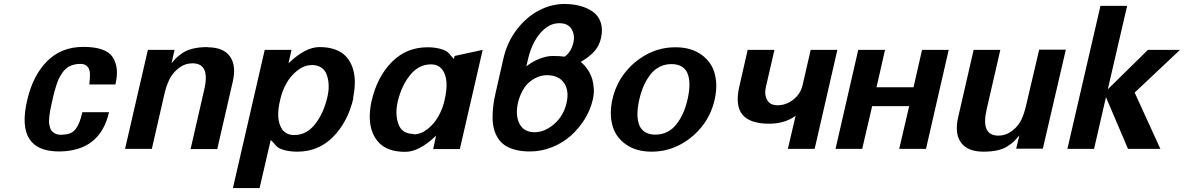

<svg xmlns="http://www.w3.org/2000/svg" viewBox="-20 -752 5981 970"><path d="M293 -70.8 293.9 -71.8Q317.9 -71.8 335.2 -79.1Q352.5 -86.4 364 -102.5Q375.5 -118.7 382.3 -137.5Q389.2 -156.2 396 -185.1H530.8Q485.8 11.7 278.8 13.2Q57.1 13.2 117.2 -245.1Q146 -370.6 218 -442.9Q290 -515.1 400.9 -515.1Q514.6 -515.1 548.8 -463.9Q584 -411.6 563 -325.2H431.2Q434.6 -353.5 434.6 -376.7Q434.6 -399.9 422.6 -414.6Q410.6 -429.2 386.2 -429.2Q324.7 -429.2 293.9 -382.8Q281.7 -363.8 277.1 -354.2Q272.5 -344.7 264.2 -319.8Q257.8 -299.8 253.9 -285.2L245.1 -248Q241.2 -231 239.3 -221.7Q237.3 -212.4 234.1 -196.3Q231 -180.2 230 -170.9Q229 -161.6 228 -147.9Q227.1 -134.3 228.5 -126.2Q230 -118.2 232.4 -108.2Q234.9 -98.1 240 -92.3Q245.1 -86.4 252.2 -81.1Q259.3 -75.7 269.5 -73.2Q279.8 -70.8 293 -70.8Z M1029.8 -514.2 1027.8 -513.2Q1108.9 -513.2 1141.8 -466.8Q1174.8 -420.4 1155.8 -338.9L1077.6 1H942.9L1011.7 -298.8Q1043 -432.1 952.6 -432.1Q914.6 -432.1 883.1 -408Q851.6 -383.8 835 -349.1Q819.3 -315.4 811 -278.8L747.1 0H611.8L727.1 -500H861.8L846.7 -433.1Q850.1 -437 856 -443.6Q861.8 -450.2 863.5 -451.9Q865.2 -453.6 868.7 -457.3Q872.1 -460.9 875 -463.4Q877.9 -465.8 882.1 -469.2Q886.2 -472.7 893.1 -478Q939 -514.2 1029.8 -514.2Z M1763.7 -256.8H1765.6Q1737.3 -135.7 1663.1 -60.8Q1588.9 14.2 1482.4 14.2Q1444.8 14.2 1414.8 5.9Q1384.8 -2.4 1372.6 -18.1Q1360.8 -32.7 1347.7 -44.9L1291.5 198.2H1156.7L1317.4 -500H1452.6L1437.5 -432.1Q1522 -514.2 1594.7 -514.2Q1639.6 -514.2 1673.6 -501.7Q1707.5 -489.3 1728.3 -466.6Q1749 -443.8 1759.8 -414.3Q1770.5 -384.8 1772.5 -348.1Q1773.9 -305.2 1763.7 -256.8ZM1551.8 -423.8 1553.7 -422.9Q1517.1 -422.9 1483.2 -396.5Q1449.2 -370.1 1427.5 -331.8Q1405.8 -293.5 1396.5 -252Q1383.8 -201.2 1385.7 -163.1Q1387.7 -125 1405.8 -98.1Q1426.8 -69.8 1466.8 -69.8Q1529.3 -69.8 1572.8 -126Q1613.8 -178.7 1632.8 -256.8Q1649.4 -323.7 1630.4 -375Q1612.3 -423.8 1551.8 -423.8Z M1857.4 -243.2V-242.2Q1885.7 -364.3 1959.5 -438.7Q2033.2 -513.2 2140.1 -513.2Q2177.2 -513.2 2207 -504.6Q2236.8 -496.1 2249.5 -481Q2259.8 -467.8 2273.4 -454.1L2276.4 -469.2L2418.5 -500L2303.2 1H2168.5L2183.1 -66.9Q2098.6 15.1 2027.3 15.1Q1939.5 15.1 1895.8 -29.8Q1852.1 -74.7 1848.1 -150.9Q1846.7 -192.9 1857.4 -243.2ZM2071.3 -75.2 2069.3 -73.2Q2106 -73.2 2139.6 -99.6Q2173.3 -126 2194.8 -164.3Q2216.3 -202.6 2225.6 -244.1Q2250.5 -348.6 2216.3 -397.9Q2196.3 -426.8 2157.2 -426.8Q2095.2 -426.8 2051.3 -372.1Q2009.3 -319.8 1990.2 -242.2Q1974.1 -175.8 1993.2 -124Q2011.2 -75.2 2071.3 -75.2Z M2647.9 -454.1 2639.2 -417Q2670.4 -441.4 2706.1 -455.3Q2741.7 -469.2 2772 -469.2Q2809.6 -469.2 2833 -465.8Q2866.7 -490.7 2877 -538.1Q2885.3 -574.7 2867.7 -604.7Q2850.1 -634.8 2805.2 -634.8Q2752.9 -634.8 2709.7 -584.7Q2666.5 -534.7 2647.9 -454.1ZM2681.2 -84Q2731.4 -84 2779.3 -125Q2827.1 -166 2842.3 -231.9Q2856.4 -294.4 2829.3 -333.3Q2802.2 -372.1 2743.2 -372.1Q2728 -372.1 2712.2 -368.2Q2696.3 -364.3 2678.5 -354.2Q2660.6 -344.2 2645.5 -328.9Q2630.4 -313.5 2617.4 -289.1Q2604.5 -264.6 2597.2 -233.9Q2582.5 -169.9 2604.5 -127Q2626.5 -84 2681.2 -84ZM2484.4 -285.2 2523.9 -459Q2542.5 -539.1 2590.6 -602.3Q2638.7 -665.5 2701.9 -698.7Q2765.1 -731.9 2831.1 -731.9Q2874 -731.9 2910.6 -722.2Q2947.3 -712.4 2975.3 -692.6Q3003.4 -672.9 3014.9 -638.4Q3026.4 -604 3016.1 -559.1Q3010.7 -535.6 2999.5 -516.1Q2988.3 -496.6 2971.9 -481.7Q2955.6 -466.8 2943.4 -458Q2931.2 -449.2 2914.1 -439Q2924.3 -430.7 2934.3 -419.7Q2944.3 -408.7 2955.3 -390.6Q2966.3 -372.6 2972.2 -351.8Q2978 -331.1 2980 -303.7Q2981.9 -276.4 2974.1 -246.1Q2962.9 -197.3 2934.6 -151.1Q2906.2 -105 2865.7 -68.1Q2825.2 -31.2 2770.5 -9Q2715.8 13.2 2657.2 13.2Q2614.3 13.2 2581.3 4.2Q2548.3 -4.9 2527.3 -20.3Q2506.3 -35.6 2492.9 -58.6Q2479.5 -81.5 2473.9 -106.7Q2468.3 -131.8 2468.5 -162.8Q2468.8 -193.8 2472.7 -222.7Q2476.6 -251.5 2484.4 -285.2Z M3590.8 -250Q3573.7 -174.3 3529.5 -117.2Q3485.4 -60.1 3422.9 -24.9Q3353.5 14.2 3272 14.2Q3191.9 14.2 3139.4 -24.4Q3086.9 -63 3072.8 -123Q3058.6 -179.7 3073.7 -249Q3090.8 -324.7 3135 -381.8Q3179.2 -439 3241.7 -474.1Q3311 -513.2 3392.6 -513.2Q3472.7 -513.2 3525.1 -474.6Q3577.6 -436 3591.8 -376Q3606 -319.3 3590.8 -250ZM3453.6 -250Q3462.4 -288.1 3463.1 -319.3Q3463.9 -350.6 3455.6 -375.5Q3447.3 -400.4 3426.3 -414.3Q3405.3 -428.2 3372.6 -428.2Q3339.8 -428.2 3312.7 -414.6Q3285.6 -400.9 3266.1 -375.7Q3246.6 -350.6 3232.7 -319.6Q3218.8 -288.6 3210 -250Q3201.2 -211.9 3200.4 -180.7Q3199.7 -149.4 3208 -124.5Q3216.3 -99.6 3237.3 -85.7Q3258.3 -71.8 3291 -71.8Q3323.7 -71.8 3350.8 -85.4Q3377.9 -99.1 3397.5 -124.3Q3417 -149.4 3430.9 -180.4Q3444.8 -211.4 3453.6 -250Z M3907.7 -220.2Q3952.1 -220.2 3988.5 -249.3Q4024.9 -278.3 4034.7 -321.8L4075.7 -500H4210.4L4095.7 0H3960.4L3999.5 -167Q3944.3 -127 3866.7 -127Q3768.1 -127 3730.5 -173.3Q3692.9 -219.7 3715.3 -315.9L3757.3 -500H3892.6L3849.6 -314Q3840.3 -274.4 3855.5 -247.3Q3870.6 -220.2 3907.7 -220.2Z M4658.2 0H4522.9L4573.2 -215.8H4386.2L4335.9 0H4201.2L4315.9 -500H4451.2L4408.2 -311H4595.2L4638.2 -500H4772.9Z M4947.8 14.2H4948.7Q4867.7 14.2 4834.7 -32.2Q4801.8 -78.6 4820.8 -160.2L4898.9 -500H5033.7L4964.8 -200.2Q4933.6 -66.9 5023.9 -66.9Q5062 -66.9 5094.2 -91.6Q5126.5 -116.2 5141.6 -150.9Q5154.8 -179.2 5164.6 -222.2L5230 -501H5364.7L5248.5 -1H5113.8L5129.9 -67.9Q5126 -63.5 5118.2 -54.7Q5110.4 -45.9 5108.4 -43.9Q5106.4 -42 5101.6 -36.9Q5096.7 -31.7 5093 -29.3Q5089.4 -26.9 5083.5 -22.5Q5077.6 -18.1 5068.8 -12.2Q5028.3 14.2 4947.8 14.2Z M5842.3 0H5678.7L5567.4 -261.2L5507.3 0H5372.6L5539.6 -722.2H5674.3L5576.7 -300.8L5779.3 -500H5941.4L5712.4 -284.2Z"/></svg>

Font: Perun
Style: Bold Italic
Weight: 700
Italic angle: -12°
Foundry: Copyright (c) Stefan Peev, Context Ltd, 2016
Version: Version 001.000